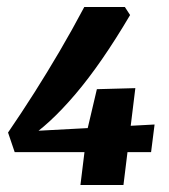

<svg xmlns="http://www.w3.org/2000/svg" viewBox="-20 -529 484 549"><path d="M3 -150Q42 -207 78.5 -264.5Q115 -322 150.5 -382.5Q186 -443 221 -509H337L352 -486Q270 -347 195 -259Q120 -171 55 -130L49 -153L422 -173L412 -94H22ZM229 -155 257 -274 367 -277 333 0H210Z"/></svg>

Font: Rasa
Style: Bold Italic
Weight: 700
Italic angle: -7.10001°
Designer: Anna Giedrys (Yrsa+Rasa design), David Brezina (Yrsa art-direction, Rasa art-direction, design)
Foundry: Rosetta Type Foundry
Version: Version 2.004